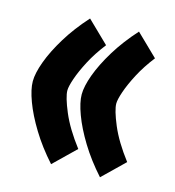

<svg xmlns="http://www.w3.org/2000/svg" viewBox="-88 -601 638 700"><g transform="rotate(15 231.0 -251.0)"><path d="M209 -251.5Q209 -281.7 225.3 -326.4Q241.7 -371.1 273.4 -423.1Q305.2 -475.1 351.6 -526.4L433.1 -447.3Q401.9 -407.2 381.1 -367.7Q360.4 -328.1 349.9 -297.4Q339.4 -266.6 339.4 -252Q339.4 -227.5 362.3 -172.9Q385.3 -118.2 433.1 -55.7L351.6 23.4Q305.7 -27.8 273.9 -79.8Q242.2 -131.8 225.6 -176.8Q209 -221.7 209 -251.5ZM24.4 -251.5Q24.4 -281.7 40.8 -326.4Q57.1 -371.1 88.9 -423.1Q120.6 -475.1 167 -526.4L248.5 -447.3Q217.3 -407.2 196.5 -367.7Q175.8 -328.1 165.3 -297.4Q154.8 -266.6 154.8 -252Q154.8 -227.5 177.7 -172.9Q200.7 -118.2 248.5 -55.7L167 23.4Q121.1 -27.8 89.4 -79.8Q57.6 -131.8 41 -176.8Q24.4 -221.7 24.4 -251.5Z"/></g></svg>

Font: Vazir Black FD
Style: Black-FD
Weight: 900
Designer: Saber Rastikerdar
Foundry: Saber Rastikerdar
Version: Version 30.0.0